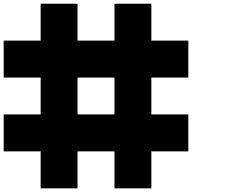

<svg xmlns="http://www.w3.org/2000/svg" viewBox="-20 -820 1240 1040"><path d="M1000 -399.9H799.8V-200.2H1000V0H799.8V200.2H600.1V0H399.9V200.2H200.2V0H0V-200.2H200.2V-399.9H0V-600.1H200.2V-799.8H399.9V-600.1H600.1V-799.8H799.8V-600.1H1000ZM600.1 -200.2V-399.9H399.9V-200.2Z"/></svg>

Font: QuinqueFive
Style: Regular
Weight: 400
Monospace: yes
Designer: GGBotNet
Foundry: GGBotNet
Version: 1.1